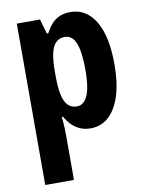

<svg xmlns="http://www.w3.org/2000/svg" viewBox="-88 -619 699 922"><g transform="rotate(-10 261.0 -158.5)"><path d="M319 -557Q397 -557 441 -483.5Q485 -410 485 -273Q485 -183 465 -120Q445 -57 408 -23.5Q371 10 320 10Q292 10 269.5 0.5Q247 -9 229.5 -26Q212 -43 198 -68H192Q195 -41 196 -18.5Q197 4 197 21V240H57V-547H170L191 -475H198Q213 -504 230.5 -522Q248 -540 270 -548.5Q292 -557 319 -557ZM272 -444Q246 -444 229 -427.5Q212 -411 204.5 -376.5Q197 -342 197 -288V-264Q197 -211 204.5 -175.5Q212 -140 229 -122.5Q246 -105 273 -105Q296 -105 312 -124Q328 -143 335.5 -180Q343 -217 343 -272Q343 -359 326 -401.5Q309 -444 272 -444Z"/></g></svg>

Font: Noto Sans Display Condensed
Style: Bold
Weight: 700
Width: 3
Designer: Monotype Design Team
Foundry: Monotype Imaging Inc.
Version: Version 2.003